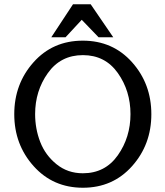

<svg xmlns="http://www.w3.org/2000/svg" viewBox="-20 -869 777 902"><path d="M369.5 13Q229 13 138 -88.5Q47 -190 47 -332.5Q47 -475 137.5 -576.5Q228 -678 369 -678Q510 -678 600.5 -576.5Q691 -475 691 -332.5Q691 -190 600.5 -88.5Q510 13 369.5 13ZM145 -333Q145 -264 169 -202Q193 -140 245.5 -97.5Q298 -55 369 -55Q474 -55 533.5 -139.5Q593 -224 593 -333Q593 -442 533.5 -526Q474 -610 369.5 -610Q265 -610 205 -526Q145 -442 145 -333ZM288 -694H221L323 -849H406L512 -694H443L364 -776Z"/></svg>

Font: Rosario
Style: Regular
Weight: 400
Designer: Hector Gatti
Foundry: Omnibus-Type
Version: Version 1.002